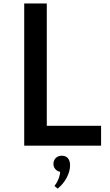

<svg xmlns="http://www.w3.org/2000/svg" viewBox="-20 -845 639 1114"><path d="M566.5 0V-115H251.5V-825H120.5V0ZM314.5 249.5C336 232 353.5 211 367 186C380 161 386.5 137 386.5 114.5C386.5 77 368 58.5 338.5 58.5C310 58.5 290 78 290 106C290 129.5 306.5 148 329 152C328 167.5 324 182.5 317.5 198C311 213 303.5 225 296 234Z"/></svg>

Font: Spartan SemiBold
Style: Regular
Weight: 600
Designer: Matt Bailey, Mirko Velimirovic
Foundry: Matt Bailey
Version: Version 1.003